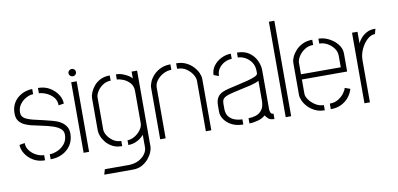

<svg xmlns="http://www.w3.org/2000/svg" viewBox="-79 -950 2868 1383"><g transform="rotate(-10 1355.0 -258.5)"><path d="M223 5V-32Q250 -32 281 -45.5Q312 -59 333.5 -86Q355 -113 355 -153Q355 -179 335 -196Q315 -213 281.5 -224Q248 -235 206.5 -243.5Q165 -252 123 -262Q108 -266 84.5 -275.5Q61 -285 42.5 -306Q24 -327 24 -365Q24 -405 39 -434Q54 -463 78 -481.5Q102 -500 129 -508.5Q156 -517 180 -517V-479Q157 -479 130 -465Q103 -451 83.5 -425.5Q64 -400 64 -365Q64 -335 90 -320Q116 -305 165 -294.5Q214 -284 283 -266Q295 -263 313.5 -256.5Q332 -250 351 -237Q370 -224 382.5 -203.5Q395 -183 395 -153Q395 -105 372 -69.5Q349 -34 310 -14.5Q271 5 223 5ZM182 5Q134 5 97.5 -16.5Q61 -38 40.5 -71Q20 -104 20 -136L59 -143Q59 -111 79 -86Q99 -61 127.5 -47Q156 -33 182 -33ZM347 -368Q347 -405 324.5 -429.5Q302 -454 272.5 -466Q243 -478 222 -478V-517Q271 -517 307.5 -495Q344 -473 365 -440.5Q386 -408 386 -374Z M465 0V-516H505V0ZM485 -556Q474 -556 465.5 -564Q457 -572 457 -583Q457 -594 465.5 -602Q474 -610 485 -610Q496 -610 504 -602Q512 -594 512 -583Q512 -572 504 -564Q496 -556 485 -556Z M584 181 595 143H775Q817 141 846.5 124.5Q876 108 891.5 84.5Q907 61 907 40V-54Q902 -47 887 -34Q872 -21 848 -10.5Q824 0 792 1V-34Q818 -34 844.5 -49.5Q871 -65 889 -89.5Q907 -114 907 -139V-374Q907 -410 886.5 -433Q866 -456 839 -467Q812 -478 792 -478V-516Q818 -516 842 -507Q866 -498 883.5 -486.5Q901 -475 907 -465V-516H947V40Q947 56 937.5 79.5Q928 103 909 126Q890 149 861.5 165Q833 181 794 181ZM747 1Q706 1 677 -14.5Q648 -30 629.5 -52.5Q611 -75 602 -98.5Q593 -122 593 -139V-378Q593 -395 602.5 -418.5Q612 -442 630.5 -464.5Q649 -487 678 -501.5Q707 -516 747 -516V-478Q715 -478 689 -460.5Q663 -443 648 -419Q633 -395 633 -375V-140Q633 -121 647.5 -97Q662 -73 688 -55Q714 -37 747 -37Z M1025 -377Q1025 -396 1035.5 -420.5Q1046 -445 1067 -467.5Q1088 -490 1119 -504.5Q1150 -519 1191 -519V-479Q1160 -479 1131 -463.5Q1102 -448 1083.5 -423.5Q1065 -399 1065 -372V0H1025ZM1359 -372Q1359 -389 1344.5 -414Q1330 -439 1302 -459Q1274 -479 1233 -479V-519Q1274 -519 1305 -504Q1336 -489 1357 -466Q1378 -443 1388.5 -419Q1399 -395 1399 -377V0H1359Z M1633 -1Q1585 -1 1550 -19Q1515 -37 1496 -65Q1477 -93 1477 -121V-167Q1477 -184 1480.5 -200.5Q1484 -217 1494.5 -231.5Q1505 -246 1526 -257Q1542 -265 1573.5 -273Q1605 -281 1642.5 -289Q1680 -297 1714.5 -306Q1749 -315 1771.5 -325Q1794 -335 1794 -347V-363Q1794 -402 1775 -429Q1756 -456 1729.5 -469.5Q1703 -483 1678 -483V-519Q1732 -519 1766.5 -494.5Q1801 -470 1818 -433.5Q1835 -397 1835 -361V-74Q1835 -68 1839.5 -54Q1844 -40 1861 -40V-1Q1832 -1 1818.5 -12.5Q1805 -24 1795 -39Q1776 -20 1742 -10.5Q1708 -1 1678 -1V-39Q1704 -39 1731 -47Q1758 -55 1776.5 -79Q1795 -103 1795 -149V-292Q1771 -279 1732 -269.5Q1693 -260 1651 -251.5Q1609 -243 1575.5 -233.5Q1542 -224 1529 -210Q1518 -199 1518 -171V-132Q1519 -98 1536 -77.5Q1553 -57 1579.5 -48Q1606 -39 1633 -39ZM1521 -375 1484 -389Q1484 -426 1506 -455.5Q1528 -485 1562.5 -502Q1597 -519 1633 -519V-481Q1606 -481 1580 -467.5Q1554 -454 1537.5 -430.5Q1521 -407 1521 -375Z M1943 0V-698H1983V0Z M2229 0Q2189 0 2158.5 -15Q2128 -30 2107 -52.5Q2086 -75 2075.5 -99Q2065 -123 2065 -141V-377Q2065 -395 2075.5 -418.5Q2086 -442 2106.5 -464.5Q2127 -487 2157.5 -501.5Q2188 -516 2228 -516V-478Q2192 -478 2164.5 -459.5Q2137 -441 2121 -415.5Q2105 -390 2105 -369V-285H2396V-369Q2396 -399 2378 -424Q2360 -449 2332 -464.5Q2304 -480 2273 -480V-516Q2311 -516 2348.5 -497Q2386 -478 2411 -447Q2436 -416 2436 -378V-247H2105V-141Q2105 -123 2122 -99Q2139 -75 2167.5 -56.5Q2196 -38 2229 -38ZM2273 0V-41Q2309 -41 2335 -57Q2361 -73 2377.5 -94.5Q2394 -116 2398 -134L2437 -120Q2428 -88 2406 -60.5Q2384 -33 2350.5 -16.5Q2317 0 2273 0Z M2519 0V-516H2559V-431Q2566 -448 2582.5 -467.5Q2599 -487 2624 -501Q2649 -515 2679 -515Q2682 -515 2684.5 -515Q2687 -515 2690 -515L2680 -478Q2650 -478 2622.5 -452.5Q2595 -427 2577 -388Q2559 -349 2559 -308V0Z"/></g></svg>

Font: Stick No Bills ExtraLight
Style: Regular
Weight: 200
Designer: Kosala Senevirathne, Siva Puranthara, Lasantha Premarathna, Tharique Azeez
Foundry: mooniak
Version: Version 2.000